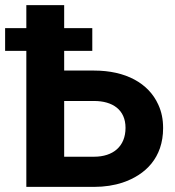

<svg xmlns="http://www.w3.org/2000/svg" viewBox="-41 -731 686 751"><path d="M320 -532V-621H210V-711H62V-621H-21V-532H62V0H327C368 0 406 -6 439 -17C528 -47 597 -114 597 -230C597 -264 591 -294 578 -322C540 -406 450 -455 327 -455H210V-532ZM450 -231C450 -158 401 -118 327 -118H210V-336H327C399 -336 450 -302 450 -231Z"/></svg>

Font: Asimov
Style: Regular
Weight: 500
Designer: Google
Version: Version 2.000980; 2014